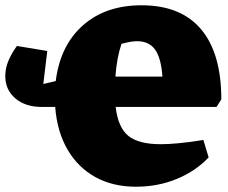

<svg xmlns="http://www.w3.org/2000/svg" viewBox="-39 -693 865 727"><path d="M120 -288Q57 -288 19 -320.5Q-19 -353 -19 -405Q-19 -434 -7.5 -462Q4 -490 25 -519L140 -500L125 -375L172 -386Q189 -521 275 -597Q361 -673 497 -673Q646 -673 722.5 -582Q799 -491 799 -317L781 -288H399Q408 -210 447 -178.5Q486 -147 569 -147Q598 -147 636 -150.5Q674 -154 731 -163L751 -97Q702 -45 630.5 -15.5Q559 14 476 14Q388 14 322 -22.5Q256 -59 216.5 -127Q177 -195 170 -288ZM480 -537Q457 -537 421 -527Q403 -474 398 -403H576Q571 -474 548 -505.5Q525 -537 480 -537Z"/></svg>

Font: Piazzolla Black
Style: Regular
Weight: 900
Designer: Juan Pablo del Peral
Foundry: Huerta Tipografica
Version: Version 1.330